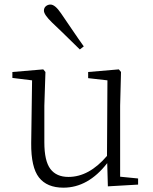

<svg xmlns="http://www.w3.org/2000/svg" viewBox="-20 -823 682 856"><path d="M353.5 -616.2 335.9 -602.5Q233.4 -703.1 211.9 -722.7Q175.8 -757.8 175.8 -775.4Q175.8 -788.1 184.6 -795.4Q193.4 -802.7 205.1 -802.7Q225.6 -802.7 252 -763.7Q263.7 -747.1 298.3 -695.8Q333 -644.5 353.5 -616.2ZM515.6 -35.2 595.7 -27.3V0L460.9 7.8L458 -95.7Q373 13.7 262.7 13.7Q189.5 13.7 153.8 -31.7Q118.2 -77.1 119.1 -184.6L123 -464.8L35.2 -475.6V-502L172.9 -513.7L182.6 -502L177.7 -351.6V-188.5Q177.7 -105.5 204.6 -69.8Q231.4 -34.2 285.2 -34.2Q377 -34.2 457 -127.9L459 -464.8L373 -474.6V-502L509.8 -513.7L519.5 -502L515.6 -351.6Z"/></svg>

Font: GenYoMin TW TTF ExtraLight
Style: Regular
Weight: 250
Version: Version 1.300